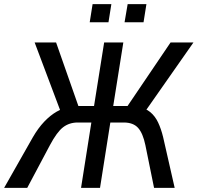

<svg xmlns="http://www.w3.org/2000/svg" viewBox="-43 -911 958 931"><path d="M-23 0 116 -245Q142 -290 171.5 -321Q201 -352 232.5 -370Q264 -388 300 -392L253 -365L125 -705H229L343 -380L333 -397H413L462 -705H555L506 -397H594L564 -380L784 -705H895L657 -365L625 -392Q662 -387 685.5 -367.5Q709 -348 723.5 -317.5Q738 -287 748 -246L804 0H704L662 -207Q650 -265 626.5 -291Q603 -317 557 -317H492L442 0H350L400 -317H334Q293 -317 263 -294Q233 -271 199 -207L89 0ZM561 -803 576 -891H667L653 -803ZM392 -803 406 -891H497L483 -803Z"/></svg>

Font: Nunito Sans 7pt Condensed Medium
Style: Italic
Weight: 500
Width: 3
Italic angle: -9°
Designer: Vernon Adams
Foundry: Vernon Adams
Version: Version 3.101;gftools[0.9.27]